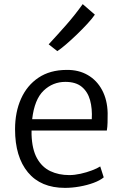

<svg xmlns="http://www.w3.org/2000/svg" viewBox="-20 -903 595 931"><path d="M295 8Q178 8 115.5 -67.2Q53 -142.5 53 -276Q53 -359.5 82 -424.2Q111 -489 166.5 -526.2Q222 -563.5 302 -564Q361 -565 405.5 -539.2Q450 -513.5 475.2 -466Q500.5 -418.5 502 -355Q502 -329 501.5 -308.2Q501 -287.5 498 -270H133Q132.5 -260.5 133 -250Q135.5 -178.5 159.5 -135.5Q183.5 -92.5 224 -73.2Q264.5 -54 316 -54Q341.5 -54 370.8 -60.5Q400 -67 425.8 -76.8Q451.5 -86.5 466 -96L483 -43Q465 -28 434 -16.5Q403 -5 366.2 1.5Q329.5 8 295 8ZM297 -506Q236 -506 191.5 -463.5Q147 -421 136 -325H425Q428 -376 416.8 -417Q405.5 -458 376.5 -482Q347.5 -506 297 -506ZM258 -655 216 -688Q260.5 -736 302 -783.2Q343.5 -830.5 381 -883L440 -832Q427.5 -813.5 403.8 -787.8Q380 -762 352.5 -735.5Q325 -709 299.5 -687.2Q274 -665.5 258 -655Z"/></svg>

Font: Merriweather Sans Light
Style: Regular
Weight: 300
Designer: Eben Sorkin
Foundry: Eben Sorkin
Version: Version 2.001; ttfautohint (v1.8.3)